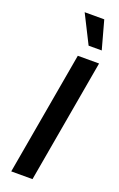

<svg xmlns="http://www.w3.org/2000/svg" viewBox="-170 -932 604 976"><g transform="rotate(20 132.5 -444.0)"><path d="M33 0 150 -668H265L148 0ZM184 -735 107 -888H213L255 -735Z"/></g></svg>

Font: Celebes SemiBold
Style: Italic
Weight: 600
Italic angle: -10°
Designer: Anugrah Pasau
Foundry: Lafontype
Version: Version 1.000; ttfautohint (v1.8.4)